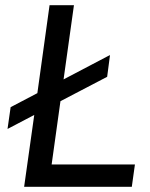

<svg xmlns="http://www.w3.org/2000/svg" viewBox="-20 -720 580 740"><path d="M21 -307 124 -361 171 -700H265L225 -414L404 -508L393 -424L213 -330L179 -86H500L488 0H73L112 -277L9 -223Z"/></svg>

Font: Retni Sans Medium
Style: Italic
Weight: 500
Italic angle: -8°
Designer: Vitaly Kuzmin
Foundry: ParaType Ltd.
Version: Version 1.00;June 10, 2019;FontCreator 11.5.0.2425 64-bit; t